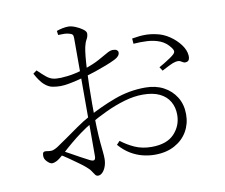

<svg xmlns="http://www.w3.org/2000/svg" viewBox="-84 -866 1169 999"><g transform="rotate(-10 500.0 -366.5)"><path d="M278 -728 275 -750Q289 -755 305.5 -758.5Q322 -762 337 -762Q353 -762 374 -753.5Q395 -745 411.5 -733Q428 -721 428 -710Q428 -694 419.5 -679.5Q411 -665 406 -642Q402 -624 399 -593Q396 -562 394 -522Q392 -482 391 -437Q390 -392 390 -346Q390 -269 392 -219Q394 -169 397 -137.5Q400 -106 402 -87Q404 -68 404 -52Q404 -31 397.5 -12.5Q391 6 380 17.5Q369 29 356 29Q347 29 341 21Q335 13 327 0.5Q319 -12 302 -26Q292 -35 269 -51.5Q246 -68 220.5 -86Q195 -104 174 -115L188 -134Q207 -124 232 -110Q257 -96 282.5 -82Q308 -68 328 -58Q345 -50 351 -55Q357 -60 357 -75Q357 -110 357 -170.5Q357 -231 357 -327Q357 -374 357 -431Q357 -488 357 -542.5Q357 -597 357 -639Q357 -681 357 -697Q357 -711 353 -716Q349 -721 338 -724Q325 -728 311 -728.5Q297 -729 278 -728ZM135 -566Q162 -540 178 -527Q194 -514 210.5 -509.5Q227 -505 254 -506Q270 -507 289.5 -509Q309 -511 332.5 -516.5Q356 -522 382 -530Q430 -546 460.5 -562.5Q491 -579 510.5 -590.5Q530 -602 543 -602Q550 -602 555.5 -601Q561 -600 564.5 -597.5Q568 -595 570 -592Q572 -589 572 -584Q572 -564 543 -550Q523 -540 494.5 -529Q466 -518 436.5 -508Q407 -498 383 -491Q364 -486 338.5 -479.5Q313 -473 287.5 -468.5Q262 -464 244 -464Q223 -464 202 -468Q181 -472 160 -490.5Q139 -509 116 -552ZM172 -154Q192 -167 224.5 -190Q257 -213 293.5 -238.5Q330 -264 363 -282Q433 -321 512 -350.5Q591 -380 676 -380Q731 -380 772.5 -358Q814 -336 838 -297Q862 -258 862 -206Q862 -156 838.5 -115.5Q815 -75 771 -51Q727 -27 666 -27Q635 -27 602.5 -35Q570 -43 539 -61.5Q508 -80 480 -112L497 -130Q529 -105 568 -87.5Q607 -70 657 -70Q737 -70 776.5 -112Q816 -154 816 -212Q816 -251 798.5 -281.5Q781 -312 746 -329Q711 -346 657 -346Q610 -346 559 -331Q508 -316 459 -293Q410 -270 367 -245Q339 -229 309.5 -207.5Q280 -186 252 -162.5Q224 -139 198 -115Q170 -90 156 -83Q142 -76 133 -76Q126 -76 119.5 -80Q113 -84 106 -91Q98 -99 95 -106.5Q92 -114 92 -122Q92 -135 96.5 -140Q101 -145 115 -143Q137 -139 148 -142.5Q159 -146 172 -154ZM656 -615 654 -643Q694 -650 723.5 -650Q753 -650 783 -643Q818 -636 850.5 -614Q883 -592 904.5 -563Q926 -534 928 -505Q929 -494 925.5 -485Q922 -476 913 -474Q902 -471 895 -475Q888 -479 879.5 -483.5Q871 -488 853 -484Q842 -482 819 -470.5Q796 -459 781 -451L768 -471Q779 -477 795.5 -487Q812 -497 827.5 -507.5Q843 -518 850 -525Q858 -533 857.5 -540.5Q857 -548 849 -559Q827 -589 796 -601.5Q765 -614 729 -616Q693 -618 656 -615Z"/></g></svg>

Font: Noto Serif JP
Style: Regular
Weight: 200
Designer: Ryoko NISHIZUKA 西塚涼子 (kana & ideographs); Frank Grießhammer (Latin, Greek & Cyrillic); Wenlong ZHANG 张文龙 (bopomofo); San
Foundry: Adobe
Version: Version 2.001;hotconv 1.1.0;makeotfexe 2.6.0